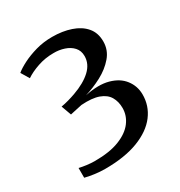

<svg xmlns="http://www.w3.org/2000/svg" viewBox="-124 -993 624 665"><g transform="rotate(-30 188.0 -660.0)"><path d="M107.5 -415.5Q87.5 -415.5 65.5 -418.5Q43.5 -421.5 29 -425.5V-464.5Q41 -461.5 58.2 -459.2Q75.5 -457 90.5 -457Q149.5 -457 188.2 -472.2Q227 -487.5 246 -512.8Q265 -538 265 -568.5Q265 -594 253.8 -613.2Q242.5 -632.5 216.5 -642Q190.5 -651.5 147 -648.5Q143 -647.5 133 -645.5Q123 -643.5 113.2 -641.2Q103.5 -639 99 -638L84.5 -678Q99.5 -680.5 114.5 -684.8Q129.5 -689 143.5 -694Q189.5 -710.5 215.2 -734.5Q241 -758.5 241 -790Q241 -811.5 228.2 -825.5Q215.5 -839.5 195 -846.2Q174.5 -853 152 -852.5Q119 -852.5 89 -842.2Q59 -832 38.5 -818L19 -850.5Q32 -861.5 56 -873.8Q80 -886 110.8 -894.8Q141.5 -903.5 176.5 -903.5Q217.5 -903.5 250.8 -892.2Q284 -881 303.2 -858.5Q322.5 -836 322.5 -801.5Q322.5 -767 300.2 -741Q278 -715 244.5 -697.2Q211 -679.5 177 -669.5Q232.5 -681 270.5 -670.5Q308.5 -660 328.2 -634.2Q348 -608.5 348.5 -575.5Q349 -529.5 321.5 -493.2Q294 -457 240 -436.2Q186 -415.5 107.5 -415.5Z"/></g></svg>

Font: Merriweather 48pt Light
Style: Regular
Weight: 300
Version: Version 2.100